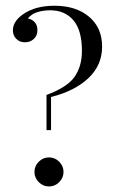

<svg xmlns="http://www.w3.org/2000/svg" viewBox="-20 -651 410 682"><path d="M342.7 -485.5Q342.7 -419.4 294 -373.4Q245.2 -327.4 161.3 -306.5V-188.7H145.2V-313.7Q219.4 -341.1 245.2 -378.6Q271 -416.1 271 -470.2Q271 -543.5 240.7 -579Q210.5 -614.5 158.1 -614.5Q134.7 -614.5 113.3 -608.1Q91.9 -601.6 79 -585.5Q94.4 -582.3 103.6 -571.8Q112.9 -561.3 112.9 -544.4Q112.9 -524.2 100 -512.5Q87.1 -500.8 68.5 -500.8Q50 -500.8 37.9 -512.9Q25.8 -525 25.8 -543.5Q25.8 -575.8 63.7 -601.6Q106.5 -630.6 173.4 -630.6Q250 -630.6 296.4 -591.5Q342.7 -552.4 342.7 -485.5ZM205.6 -40.3Q205.6 -19.4 190.3 -4Q175 11.3 154 11.3Q133.1 11.3 117.7 -4Q102.4 -19.4 102.4 -40.3Q102.4 -61.3 117.7 -76.6Q133.1 -91.9 154 -91.9Q175 -91.9 190.3 -76.6Q205.6 -61.3 205.6 -40.3Z"/></svg>

Font: Playfair Display
Style: Regular
Weight: 400
Designer: Claus Eggers Sørensen
Foundry: Claus Eggers Sørensen
Version: Version 1.005; ttfautohint (v1.2) -l 10 -r 42 -G 200 -x 21 -